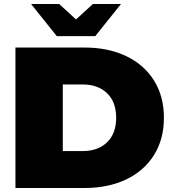

<svg xmlns="http://www.w3.org/2000/svg" viewBox="-20 -937 866 957"><path d="M57 -700H402Q519 -700 608.5 -657.5Q698 -615 747.5 -536Q797 -457 797 -350Q797 -243 747.5 -164Q698 -85 608.5 -42.5Q519 0 402 0H57ZM392 -184Q468 -184 513.5 -227.5Q559 -271 559 -350Q559 -429 513.5 -472.5Q468 -516 392 -516H293V-184ZM583 -917 455 -757H263L135 -917H275L359 -840L443 -917Z"/></svg>

Font: Montserrat Alternates Black
Style: Regular
Weight: 900
Designer: Julieta Ulanovsky
Foundry: Julieta Ulanovsky
Version: Version 7.200